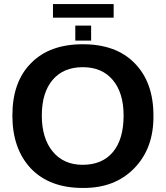

<svg xmlns="http://www.w3.org/2000/svg" viewBox="-20 -916 818 946"><path d="M736 -347Q738 -186 641.5 -87Q545 12 387 10Q225 10 133 -85Q41 -182 41 -347Q41 -513 133 -605Q224 -698 388 -698Q553 -698 644 -604Q736 -510 736 -347ZM589 -347Q589 -458 536 -521.5Q483 -585 388 -585Q292 -585 239 -522Q186 -459 186 -347Q186 -234 240 -169Q294 -104 387 -104Q484 -104 536.5 -167Q589 -230 589 -347ZM429 -790V-716H351V-790ZM241 -829V-896H540V-829Z"/></svg>

Font: Libra Sans
Style: Bold
Weight: 700
Foundry: Context Ltd
Version: Version 1.000